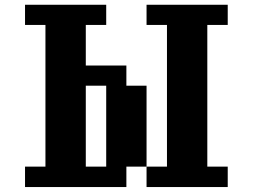

<svg xmlns="http://www.w3.org/2000/svg" viewBox="-20 -712 1040 790"><path d="M333 -26.4H417V-359.4H333ZM83 -26.4H167V-609.4H83V-692.4H417V-609.4H333V-442.4H500V-359.4H583V-26.4H667V-609.4H583V-692.4H917V-609.4H833V-26.4H917V57.6H583V-26.4H500V57.6H83Z"/></svg>

Font: KH Dot Dougenzaka 12
Style: Regular
Weight: 400
Designer: Original version for X68000 by Keitarou Hiraki (http://hp.vector.co.jp/authors/VA000874/) / TrueType conversion by Homem
Version: Version 1.00.20150527